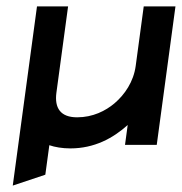

<svg xmlns="http://www.w3.org/2000/svg" viewBox="-20 -452 567 599"><path d="M95.4 -432 19.8 127 121.4 93 133.9 1C151.1 7 174.5 11 199.5 11C274.5 11 332.8 -21 378.4 -62L370 0H469L527.4 -432H428.4L403.3 -246C396.6 -197 369.2 -157 337.6 -130C309.3 -106 269.6 -86 220.6 -86C168.6 -86 149.6 -115 156 -163L192.4 -432Z"/></svg>

Font: Charger
Style: ExBdIt
Weight: 400
Designer: Jasper
Foundry: Cannot Into Space Fonts
Version: Version 0.99